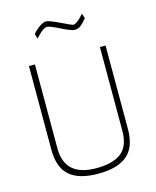

<svg xmlns="http://www.w3.org/2000/svg" viewBox="-135 -1016 906 1116"><g transform="rotate(-15 318.5 -458.0)"><path d="M88 0ZM88 -197V-700H124V-195Q124 -25 314 -25Q415 -25 465 -65Q515 -105 515 -195V-700H549V-197Q549 -89 491 -40Q433 9 317 9Q201 9 144.5 -40Q88 -89 88 -197ZM321 -864Q264 -893 248 -893Q226 -893 191 -855L178 -841L169 -871Q189 -894 211.5 -909.5Q234 -925 251 -925Q269 -925 331 -895Q392 -865 401 -865Q419 -865 453 -902L464 -914L474 -885Q446 -851 431 -842.5Q416 -834 400 -834Q382 -834 321 -864Z"/></g></svg>

Font: Cairo ExtraLight
Style: Regular
Weight: 250
Designer: Mohamed Gaber, the designers of Titillium
Foundry: Kief Type Foundry
Version: Version 2.009; ttfautohint (v1.5.33-1714) -l 8 -r 50 -G 200 